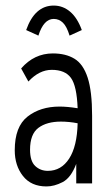

<svg xmlns="http://www.w3.org/2000/svg" viewBox="-20 -659 390 690"><path d="M147 11Q92 11 62.5 -26.5Q33 -64 33 -119Q33 -204 79 -240Q125 -276 194 -276Q222 -276 259 -270Q256 -350 235 -379Q214 -408 166 -408Q121 -408 82 -366L56 -413Q103 -467 170 -467Q216 -467 247.5 -448Q279 -429 295 -380Q311 -331 311 -243V0H254V-70Q235 -20 205 -4.5Q175 11 147 11ZM88 -121Q88 -80 106.5 -62.5Q125 -45 152 -45Q200 -45 228.5 -89Q257 -133 259 -216Q244 -219 228.5 -220.5Q213 -222 199 -222Q148 -222 118 -199.5Q88 -177 88 -121ZM118 -531 74 -551Q105 -639 173 -639Q206 -639 232 -617Q258 -595 274 -551L230 -531Q220 -564 206 -577.5Q192 -591 173 -591Q137 -591 118 -531Z"/></svg>

Font: Inconsolata ExtraCondensed
Style: Regular
Weight: 400
Width: 2
Monospace: yes
Designer: Raph Levien, Cyreal, Brenton Simpson
Foundry: Raph Levien, Cyreal, Google
Version: Version 3.001; ttfautohint (v1.8.2.53-6de2)